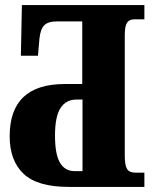

<svg xmlns="http://www.w3.org/2000/svg" viewBox="-20 -734 612 754"><path d="M18 -199Q18 -404 234 -404H303V-650H205Q169 -650 154 -635Q139 -620 135 -583L129 -515H62L66 -714H547V-658H506Q488 -658 479 -645Q470 -632 470 -595V-122Q470 -85 479 -70.5Q488 -56 511 -56H547V0H250Q127 0 72.5 -51.5Q18 -103 18 -199ZM304 -62V-343H280Q239 -343 217.5 -309.5Q196 -276 196 -202Q196 -128 215.5 -95Q235 -62 273 -62Z"/></svg>

Font: Noto Serif CondBlack
Style: Regular
Weight: 900
Width: 3
Designer: Monotype Design Team
Foundry: Monotype Imaging Inc.
Version: Version 1.001